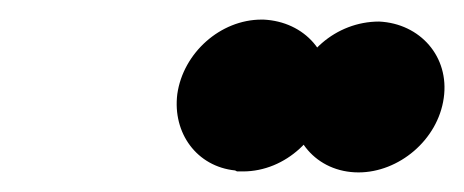

<svg xmlns="http://www.w3.org/2000/svg" viewBox="-20 -902 474 196"><path d="M161 -806C156 -766 181 -732 220 -728L222 -727H228C272 -727 309 -763 315 -804C321 -847 291 -880 249 -882H247C205 -882 167 -848 161 -806ZM279 -804C273 -761 303 -726 346 -726C387 -726 427 -759 433 -802C439 -844 409 -878 367 -880C323 -880 285 -847 279 -804Z"/></svg>

Font: Hussar Pisanka
Style: BlkKur
Weight: 700
Designer: Robert Jablonski
Foundry: Cannot Into Space Fonts
Version: Version 1.070